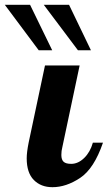

<svg xmlns="http://www.w3.org/2000/svg" viewBox="-119 -772 448 798"><path d="M-99 -752 42 -563H98L6 -752ZM63 -752 205 -563H259L168 -752ZM21.5 -24C41.2 -4 67 6 99 6C137 6 175.3 -6.8 214 -32.5C252.7 -58.2 284.3 -107 309 -179H267C259.7 -153 247.7 -131.8 231 -115.5C214.3 -99.2 196.3 -91 177 -91C162.3 -91 151.8 -93.8 145.5 -99.5C139.2 -105.2 136 -114.7 136 -128C136 -139.3 137.3 -150 140 -160L212 -500H68L0 -179C-5.3 -152.3 -8 -130.7 -8 -114C-8 -74 1.8 -44 21.5 -24Z"/></svg>

Font: DonutKreme
Style: Regular
Weight: 400
Designer: Impallari Type
Foundry: Impallari Type
Version: Version 2.100